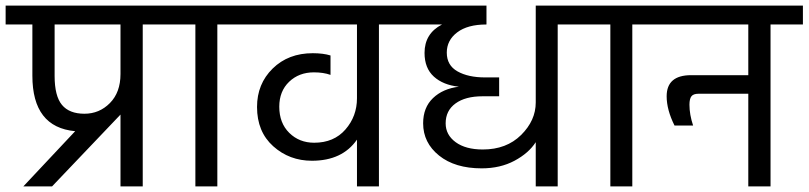

<svg xmlns="http://www.w3.org/2000/svg" viewBox="-42 -662 2872 682"><path d="M386 -399V-575H152V-392Q152 -321 178 -289.5Q204 -258 258 -258Q311 -258 348.5 -296Q386 -334 386 -399ZM580 -642V-575H465V0H386V-255L143 0H41L225 -196Q73 -210 73 -393V-575H-22V-642Z M536 -575V-642H846V-575H730V0H652V-575Z M1420 -642V-575H1304V0H1226V-166Q1174 -91 1066 -91Q986 -91 928.5 -142.5Q871 -194 871 -282Q871 -364 926.5 -418.5Q982 -473 1069 -473Q1106 -473 1132 -465V-396Q1107 -405 1073 -405Q1020 -405 985 -371.5Q950 -338 950 -283Q950 -225 985.5 -190Q1021 -155 1074 -155Q1144 -155 1185 -202Q1226 -249 1226 -313V-575H802V-642Z M2054 -642V-575H1939V0H1861V-157Q1836 -118 1785.5 -91Q1735 -64 1669 -64Q1574 -64 1517.5 -109.5Q1461 -155 1461 -224Q1461 -280 1496 -313.5Q1531 -347 1588 -354Q1532 -360 1499 -390Q1466 -420 1466 -474Q1466 -543 1528 -575H1376V-642H1686V-575H1685Q1619 -575 1582 -547Q1545 -519 1545 -475Q1545 -430 1583 -408.5Q1621 -387 1681 -387H1731V-320H1672Q1611 -320 1576 -294.5Q1541 -269 1541 -224Q1541 -183 1576.5 -157Q1612 -131 1673 -131Q1757 -131 1809 -182.5Q1861 -234 1861 -298V-642Z M2010 -575V-642H2320V-575H2204V0H2126V-575Z M2276 -642H2810V-575H2695V0H2616V-329H2439Q2421 -329 2414 -320Q2407 -311 2407 -290Q2407 -255 2420 -216H2354Q2326 -272 2326 -320Q2326 -395 2413 -395H2616V-575H2276Z"/></svg>

Font: Hind
Style: Regular
Weight: 400
Designer: Manushi Parikh, Satya Rajpurohit
Foundry: Indian Type Foundry
Version: Version 2.000;PS 1.0;hotconv 1.0.79;makeotf.lib2.5.61930